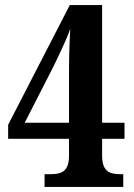

<svg xmlns="http://www.w3.org/2000/svg" viewBox="-20 -734 527 754"><path d="M155 0H464V-50H452C413 -50 381 -59 381 -122V-189H469V-252H381V-714H254L12 -244V-189H251V-122C251 -59 219 -50 179 -50H155ZM77 -252 188 -469C207 -508 243 -582 256 -621C252 -559 251 -493 251 -435V-252Z"/></svg>

Font: Noto Serif Tamil Condensed
Style: Bold
Weight: 700
Width: 3
Designer: Indian Type Foundry, Tom Grace, and the Monotype Design Team
Foundry: Monotype Imaging Inc.
Version: Version 2.004